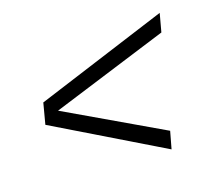

<svg xmlns="http://www.w3.org/2000/svg" viewBox="-66 -526 634 555"><g transform="rotate(-15 250.5 -248.0)"><path d="M384 -53 50 -216 61 -280 453 -443 443 -387 96 -246 394 -106Z"/></g></svg>

Font: Archivo Condensed Thin
Style: Italic
Weight: 250
Width: 3
Italic angle: -10°
Designer: Hector Gatti
Foundry: Omnibus-Type
Version: Version 2.001